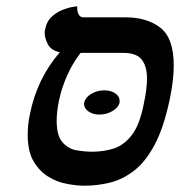

<svg xmlns="http://www.w3.org/2000/svg" viewBox="-20 -579 572 610"><path d="M248 -254Q251 -269 269.5 -280.5Q288 -292 311 -292Q332 -292 346 -282.5Q360 -273 360 -259V-254Q357 -238 338 -226.5Q319 -215 296 -215Q275 -215 261 -225Q247 -235 247 -249Q247 -252 248 -254ZM249 11Q225 11 194 5.5Q163 0 134.5 -17Q106 -34 87 -66Q68 -98 68 -151Q68 -165 69.5 -181.5Q71 -198 75 -216Q97 -328 170 -413Q142 -419 132 -438.5Q122 -458 122 -474Q122 -481 123 -484Q128 -511 144.5 -526Q161 -541 179.5 -548Q198 -555 211.5 -557Q225 -559 225 -559Q225 -524 245 -524H378Q447 -524 489.5 -491Q532 -458 532 -370Q532 -326 520 -267Q501 -175 471.5 -119.5Q442 -64 405 -36Q368 -8 328 1.5Q288 11 249 11ZM372 -411H236Q186 -346 167 -258Q160 -223 160 -195Q160 -148 178.5 -127Q197 -106 223 -101.5Q249 -97 273 -97Q309 -97 341 -107Q373 -117 398.5 -149.5Q424 -182 437 -250Q442 -273 444.5 -293Q447 -313 447 -329Q447 -369 430 -390Q413 -411 372 -411Z"/></svg>

Font: Libertinus Serif Semibold Italic
Style: Regular
Weight: 600
Italic angle: -11.5°
Designer: Philipp H. Poll, Khaled Hosny
Foundry: Caleb Maclennan
Version: Version 7.051;RELEASE